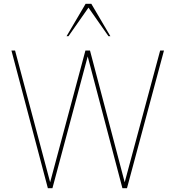

<svg xmlns="http://www.w3.org/2000/svg" viewBox="-20 -987 920 1007"><path d="M820 -722 634 -31 452 -722H428L243 -31L59 -722H40L231 0H255L440 -691L622 0H646L840 -722ZM329 -797H339L444 -947L549 -797H559L459 -967H429Z"/></svg>

Font: Perun Thin
Style: Regular
Weight: 100
Foundry: Copyright (c) Stefan Peev, Context Ltd, 2016
Version: Version 1.089